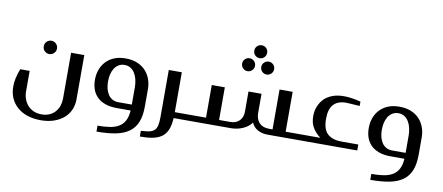

<svg xmlns="http://www.w3.org/2000/svg" viewBox="-71 -897 3152 1366"><g transform="rotate(10 1505.5 -214.5)"><path d="M198.2 -342.8Q198.2 -363.3 211.9 -377Q226.1 -391.1 246.1 -391.1Q265.6 -391.1 279.8 -377Q293.9 -362.8 293.9 -342.8Q293.9 -323.2 279.8 -309.1Q265.6 -294.9 246.1 -294.9Q226.1 -294.9 211.9 -309.1Q198.2 -322.8 198.2 -342.8ZM493.2 -331.1V-11.2Q493.2 28.8 478 64.5Q463.4 98.6 434.1 124.5Q405.3 149.4 362.8 164.6Q321.3 179.2 267.1 179.2Q213.4 179.2 169.9 164.6Q127.4 150.4 96.7 123Q65.9 95.7 49.8 58.6Q34.2 22.5 34.2 -23.9Q34.2 -55.2 41 -85.4Q48.8 -119.1 62 -152.8H129.9V-3.9Q129.9 22.5 138.7 48.3Q147.5 73.7 164.1 93.3Q181.2 113.3 206.5 125Q233.4 137.2 266.1 137.2Q298.8 137.2 323.7 126Q347.7 115.2 364.3 96.2Q381.3 77.1 389.2 53.2Q397.5 29.3 397.9 2V-331.1Z M598.1 -170.9Q598.1 -211.9 610.4 -245.1Q623 -279.3 647 -304.7Q670.4 -329.6 706.5 -344.7Q740.7 -358.9 788.1 -358.9Q835.4 -358.9 871.1 -344.2Q907.2 -329.6 931.6 -303.7Q955.6 -278.3 968.3 -244.1Q981 -210 981 -170.9V-44.9Q981 20.5 963.4 65.4Q945.8 110.8 908.7 138.2Q870.6 166.5 812.5 178.2Q753.9 189.9 672.9 189.9V147Q721.7 147 759.8 141.1Q798.3 135.3 825.2 119.1Q852.5 103 867.7 74.7Q883.3 45.4 886.2 0H785.2Q736.3 0 699.7 -13.7Q664.1 -26.9 641.6 -50.3Q618.7 -73.7 608.4 -105Q598.1 -135.7 598.1 -170.9ZM887.2 -169.9Q887.2 -194.8 880.9 -222.7Q875.5 -247.1 862.8 -268.1Q851.1 -288.1 832.5 -299.8Q813.5 -312 788.1 -312Q763.7 -312 745.1 -300.3Q726.1 -288.1 714.8 -270Q703.1 -251 697.3 -226.6Q691.9 -204.6 691.9 -174.8Q691.9 -148.4 697.8 -124Q703.1 -102.1 715.8 -82Q727.1 -64.5 746.1 -53.7Q765.1 -43 789.1 -43H887.2Z M1197.8 -331.1V-43H1268.6Q1281.7 -43 1281.7 -29.8V-11.2Q1281.7 0 1268.6 0H1196.8Q1193.8 53.7 1179.2 86.9Q1164.1 120.6 1137.7 138.7Q1110.8 156.7 1072.3 164.1Q1036.1 170.9 982.9 170.9V129.9Q1019.5 127.4 1040.5 123.5Q1063 119.1 1077.6 106.9Q1091.8 95.2 1097.7 71.8Q1103.5 48.8 1103.5 8.8V-331.1Z M1678.7 -573.2Q1678.7 -592.3 1691.9 -605.5Q1705.6 -619.1 1725.6 -619.1Q1744.6 -619.1 1758.3 -605.5Q1771.5 -592.3 1771.5 -573.2Q1771.5 -552.7 1758.3 -539.6Q1744.6 -525.9 1725.6 -525.9Q1705.6 -525.9 1691.9 -539.6Q1678.7 -552.7 1678.7 -573.2ZM1609.4 -466.8Q1609.4 -485.8 1623 -499.5Q1636.7 -513.2 1656.7 -513.2Q1675.3 -513.2 1689 -499.5Q1702.6 -485.8 1702.6 -466.8Q1702.6 -447.3 1689 -433.6Q1675.3 -419.9 1656.7 -419.9Q1636.7 -419.9 1623 -433.6Q1609.4 -447.3 1609.4 -466.8ZM1747.6 -466.8Q1747.6 -485.8 1761.2 -499.5Q1774.9 -513.2 1794.4 -513.2Q1813.5 -513.2 1827.1 -499.5Q1840.8 -485.8 1840.8 -466.8Q1840.8 -447.3 1827.1 -433.6Q1813.5 -419.9 1794.4 -419.9Q1774.9 -419.9 1761.2 -433.6Q1747.6 -447.3 1747.6 -466.8ZM1873.5 0Q1835 0 1803.7 -17.1Q1772.5 -34.2 1758.8 -66.9Q1736.8 -35.2 1695.8 -17.6Q1655.3 0 1609.4 0H1266.6Q1253.4 0 1253.4 -13.2V-29.8Q1253.4 -43 1266.6 -43H1423.3V-278.8H1517.6V-43H1598.6Q1639.6 -43 1664.1 -67.4Q1688.5 -91.8 1688.5 -132.8V-278.8H1782.7V-141.1Q1782.7 -95.7 1807.6 -69.3Q1832.5 -43 1878.4 -43H1903.8V-331.1H1998.5V-43H2068.4Q2081.5 -43 2081.5 -29.8V-13.2Q2081.5 0 2068.4 0Z M2523.4 -43V0H2065.4Q2053.2 0 2053.2 -16.1V-26.9Q2053.2 -43 2065.4 -43H2249.5Q2218.3 -64.5 2194.8 -100.6Q2172.4 -135.3 2172.4 -186Q2172.4 -225.1 2185.5 -257.3Q2199.2 -290.5 2222.7 -314Q2246.1 -337.4 2283.2 -351.1Q2317.9 -363.8 2364.3 -363.8Q2389.2 -363.8 2421.4 -359.4Q2452.6 -355 2485.4 -346.2V-314.9Q2433.6 -317.9 2423.8 -318.8Q2402.8 -320.8 2386.2 -320.8Q2328.1 -320.8 2296.9 -288.1Q2265.6 -255.4 2265.6 -184.1Q2265.6 -107.4 2300.3 -75.7Q2335.9 -43 2400.4 -43Z M2576.2 -170.9Q2576.2 -211.9 2588.4 -245.1Q2601.1 -279.3 2625 -304.7Q2648.4 -329.6 2684.6 -344.7Q2718.8 -358.9 2766.1 -358.9Q2813.5 -358.9 2849.1 -344.2Q2885.3 -329.6 2909.7 -303.7Q2933.6 -278.3 2946.3 -244.1Q2959 -210 2959 -170.9V-44.9Q2959 20.5 2941.4 65.4Q2923.8 110.8 2886.7 138.2Q2848.6 166.5 2790.5 178.2Q2731.9 189.9 2650.9 189.9V147Q2699.7 147 2737.8 141.1Q2776.4 135.3 2803.2 119.1Q2830.6 103 2845.7 74.7Q2861.3 45.4 2864.3 0H2763.2Q2714.4 0 2677.7 -13.7Q2642.1 -26.9 2619.6 -50.3Q2596.7 -73.7 2586.4 -105Q2576.2 -135.7 2576.2 -170.9ZM2865.2 -169.9Q2865.2 -194.8 2858.9 -222.7Q2853.5 -247.1 2840.8 -268.1Q2829.1 -288.1 2810.5 -299.8Q2791.5 -312 2766.1 -312Q2741.7 -312 2723.1 -300.3Q2704.1 -288.1 2692.9 -270Q2681.2 -251 2675.3 -226.6Q2669.9 -204.6 2669.9 -174.8Q2669.9 -148.4 2675.8 -124Q2681.2 -102.1 2693.8 -82Q2705.1 -64.5 2724.1 -53.7Q2743.2 -43 2767.1 -43H2865.2Z"/></g></svg>

Font: SimahzazaarabicW05-Regular
Style: Regular
Weight: 400
Designer: Ahmed zaza
Foundry: Ahmed zaza
Version: Version 1.001